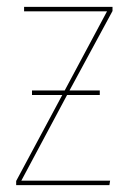

<svg xmlns="http://www.w3.org/2000/svg" viewBox="-20 -538 373 558"><path d="M307 -506 182 -275H270V-262H175L42 -13H300L298 0H27V-12L161 -262H73V-275H168L291 -505H50V-518H307Z"/></svg>

Font: Fira Sans Compressed Hair
Style: Regular
Weight: 100
Width: 1
Designer: bBox Type GmbH & Carrois Corporate GbR & Edenspiekermann AG
Foundry: bBox Type GmbH & Carrois Corporate GbR & Edenspiekermann AG
Version: Version 4.301